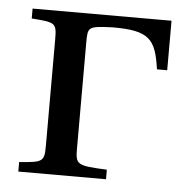

<svg xmlns="http://www.w3.org/2000/svg" viewBox="-41 -501 525 541"><g transform="rotate(5 221.5 -230.5)"><path d="M30 0H278V-27C192 -31 189 -33 189 -81V-376C189 -424 189 -425 259 -428H260C362 -428 382 -407 394 -321H423V-461H30V-433C98 -428 101 -427 101 -379V-82C101 -34 98 -32 30 -27Z"/></g></svg>

Font: erewhon
Style: Regular
Weight: 400
Version: Version 1.0.0